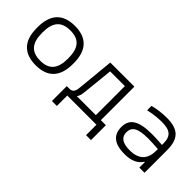

<svg xmlns="http://www.w3.org/2000/svg" viewBox="7 -1079 1786 1786"><g transform="rotate(45 900.0 -186.0)"><path d="M63 -256V-244C63 -78 142 9 301 9C459 9 538 -78 538 -244V-256C538 -422 459 -509 301 -509C142 -509 63 -422 63 -256ZM130 -247V-253C130 -386 182 -449 301 -449C418 -449 470 -386 470 -253V-247C470 -114 418 -51 301 -51C182 -51 130 -114 130 -247Z M679 -59H643V137H708V0H1092V137H1157V-59H1091V-500H774L738 -132C733 -79 715 -59 679 -59ZM775 -59C789 -77 796 -101 799 -130L831 -441H1025V-59Z M1509 -509C1448 -509 1388 -501 1330 -486V-428C1388 -442 1450 -449 1502 -449C1610 -449 1656 -418 1656 -314V-298C1592 -303 1545 -304 1520 -304C1342 -304 1270 -255 1270 -148C1270 -44 1337 9 1467 9C1559 9 1615 -17 1652 -73H1656V0H1724V-297C1724 -449 1660 -509 1509 -509ZM1338 -147C1338 -221 1393 -250 1523 -250C1554 -250 1608 -248 1656 -244V-221C1656 -107 1594 -50 1479 -50C1380 -50 1338 -85 1338 -147Z"/></g></svg>

Font: LT Wave Mono Light
Style: Regular
Weight: 300
Designer: Daniel Lyons
Version: Version 2.5 (Glyphs App)